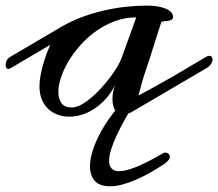

<svg xmlns="http://www.w3.org/2000/svg" viewBox="-36 -401 769 676"><path d="M0 -160.2Q-3.4 -158.2 -6.3 -158.2Q-11.2 -158.2 -13.7 -162.4Q-16.1 -166.5 -16.1 -172.9Q-16.1 -179.7 -12.7 -187.5Q-9.3 -195.3 0 -200.7L180.7 -307.1Q214.4 -326.7 252.4 -340.8Q290.5 -355 329.8 -364Q369.1 -373 407.7 -377.2Q446.3 -381.3 480.5 -381.3Q500 -381.3 517.1 -378.7Q534.2 -376 546.6 -370.8Q559.1 -365.7 566.2 -358.4Q573.2 -351.1 573.2 -341.8Q573.2 -335 568.4 -332Q563.5 -329.1 556.9 -327.9Q550.3 -326.7 543.2 -326.2Q536.1 -325.7 532.2 -323.7Q529.3 -314.5 522.9 -295.2Q516.6 -275.9 510.3 -255.6Q503.9 -235.4 498.8 -219.5Q493.7 -203.6 493.2 -201.2Q486.8 -180.7 475.8 -149.2Q464.8 -117.7 451.7 -64.9Q452.1 -64.9 462.6 -70.6Q473.1 -76.2 490 -85.4Q506.8 -94.7 528.3 -106.9Q549.8 -119.1 572.8 -131.8L689.5 -200.7Q696.3 -204.6 701.2 -204.6Q706.5 -204.6 709.5 -200.9Q712.4 -197.3 712.4 -191.9Q712.4 -185.1 707 -176Q701.7 -167 689.5 -160.2L429.7 -7.8Q419.9 -2 411.6 0.5Q403.3 2.9 396.5 2.9Q386.7 2.9 379.9 -1.5Q373 -5.9 368.7 -13.7Q364.3 -21.5 362.1 -31.5Q359.9 -41.5 359.9 -52.7Q359.9 -64.9 362.3 -77.1Q364.7 -89.4 368.7 -100.6Q354.5 -72.8 335.7 -52.2Q316.9 -31.7 295.7 -17.8Q274.4 -3.9 252 2.9Q229.5 9.8 208 9.8Q186.5 9.8 167.5 2.9Q148.4 -3.9 134 -17.3Q119.6 -30.8 111.3 -50.8Q103 -70.8 103 -97.2Q103 -112.8 106.2 -131.8Q109.4 -150.9 114.7 -170.4Q120.1 -189.9 127 -208.7Q133.8 -227.5 141.1 -243.2ZM443.8 -339.8Q404.8 -339.8 369.1 -326.7Q333.5 -313.5 303 -292Q272.5 -270.5 247.8 -242.9Q223.1 -215.3 205.8 -186.3Q188.5 -157.2 179 -128.9Q169.4 -100.6 169.4 -78.1Q169.4 -53.2 180.4 -37.8Q191.4 -22.5 216.3 -22.5Q231 -22.5 248.3 -31.5Q265.6 -40.5 283.4 -55.4Q301.3 -70.3 318.6 -89.1Q335.9 -107.9 350.6 -127.2Q365.2 -146.5 376.2 -164.8Q387.2 -183.1 392.1 -196.8ZM538.6 178.7Q516.6 193.4 492.4 207Q468.3 220.7 443.6 231.4Q418.9 242.2 395.5 248.5Q372.1 254.9 352.1 254.9Q314.5 254.9 297.6 235.6Q280.8 216.3 280.8 184.6Q280.8 161.6 289.1 133.8Q297.4 106 312.5 75.9Q327.6 45.9 349.1 15.6Q370.6 -14.6 397 -43H440.4Q421.9 -12.7 405 17.1Q388.2 46.9 375.5 74Q362.8 101.1 355.5 124.3Q348.1 147.5 348.1 165Q348.1 182.1 356.7 191.9Q365.2 201.7 383.8 201.7Q405.8 201.7 443.4 186.8Q481 171.9 538.6 138.2Q540.5 136.2 545.9 136.2Q551.8 136.2 556.9 140.1Q562 144 562 150.9Q562 156.7 556.6 163.6Q551.3 170.4 538.6 178.7Z"/></svg>

Font: Meddon
Style: Regular
Weight: 400
Designer: Vernon Adams
Foundry: Vernon Adams
Version: Version 1.000